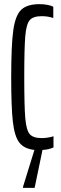

<svg xmlns="http://www.w3.org/2000/svg" viewBox="-20 -716 295 926"><path d="M238 -5Q214 6 185 7L147 190H91V185L146 7Q97 2 73.5 -28Q50 -58 42 -129Q34 -200 34 -344Q34 -497 44 -569.5Q54 -642 82.5 -669Q111 -696 171 -696Q190 -696 209 -692.5Q228 -689 237 -683V-629Q212 -638 181 -638Q140 -638 123.5 -619Q107 -600 102 -542.5Q97 -485 97 -344Q97 -203 102 -145.5Q107 -88 123.5 -69Q140 -50 181 -50Q195 -50 211.5 -52.5Q228 -55 238 -59Z"/></svg>

Font: Saira Ultra Condensed
Style: Regular
Weight: 400
Width: 1
Designer: Hector Gatti with collaboration of the Omnibus-Type team
Foundry: Omnibus-Type
Version: Version 1.001; ttfautohint (v1.8)